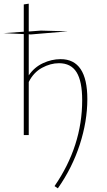

<svg xmlns="http://www.w3.org/2000/svg" viewBox="-37 -733 582 1042"><path d="M292 -412Q437 -412 437 -195Q437 -75 396 51.5Q355 178 277 289L259 277Q409 59 409 -189Q409 -292 378.5 -341Q348 -390 283 -390Q237 -390 191 -365Q145 -340 119 -288V0H92V-548L-17 -553L92 -561V-709L119 -713V-562L185 -567L331 -563L130 -546L119 -547V-324Q149 -368 196 -390Q243 -412 292 -412Z"/></svg>

Font: EauTestText Extralight
Style: Italic
Weight: 250
Italic angle: -12°
Designer: Christian Thalmann (Catharsis Fonts)
Version: Version 0.001;PS 000.001;hotconv 1.0.88;makeotf.lib2.5.64775